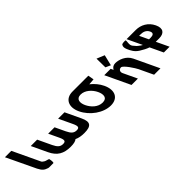

<svg xmlns="http://www.w3.org/2000/svg" viewBox="-70 -2221 3763 3763"><g transform="rotate(-45 1811.0 -339.5)"><path d="M-299.5 -753H-122.5L143.2 -191C151.9 -173 173.1 -161.8 197.8 -145C211.4 -135.7 275.7 -124 289.1 -113C289.1 -113 311.3 -21.3 292.6 0C208.5 0 171.6 4.3 149.1 -3C69.3 -28.9 35.3 -57.6 -11 -148L-11.5 -148L-20.2 -166.5C-25.2 -176.7 -30.2 -187.5 -35.6 -199L-36 -200Z M391 -550H214L367.2 -226C448.5 -54 567.1 15 759.1 15C841.6 15 898.4 2.3 930.1 -25.9C987.9 1.6 1056.1 14 1137.6 14C1329.6 14 1383 -55 1301.7 -227L1149 -550H972L1104.4 -270C1152.1 -169 1143.5 -130 1069.5 -130C995.5 -130 950.1 -169 902.4 -270L803.1 -480H626.1L725.8 -269C773.6 -168 765 -129 691 -129C617 -129 571.6 -168 523.8 -269Z M1534.9 -363.9C1485.6 -468.4 1493.9 -572.8 1616.7 -573L1616.7 -573L1617 -573H1617.1C1741.2 -573 1846.7 -468.5 1896.2 -363.9C1945.6 -259.4 1942.3 -154.8 1814.8 -154.8C1683.9 -154.8 1584.3 -259.4 1534.9 -363.9ZM1543.9 -727 1544 -726.9C1351.3 -726.6 1265.6 -568.6 1362.4 -363.9C1459.2 -159.1 1680.6 -0.1 1888 -0.1C2089.4 -0.1 2165.6 -159.1 2068.7 -363.9C2027 -452.3 1959.9 -531.9 1881.5 -594L2008.1 -604L1985.9 -727Z M2338.7 -605.9 2443.7 -558.9 2497.8 -782.8 2335.7 -850ZM2456.5 0H2633.5L2496.4 -290C2472.3 -341 2501.1 -390 2554.1 -390C2611.1 -390 2750.1 -170 2774.2 -119L2911.3 171H3088.3L2847.7 -338C2780.1 -481 2626.9 -528 2532.9 -528C2476.9 -528 2439.6 -499 2418.5 -459H2416.5L2391 -513H2214Z M3011.2 -535C2962.9 -595 3023.6 -711.5 2977.8 -703C2971.4 -701.8 2899.9 -707 2885.8 -684C2864.9 -650 2867.4 -615 2888.5 -564C2922.3 -484 2959.9 -415 3045 -362C3109.7 -321.4 3170 -289.4 3227.2 -271L3354.5 -1.9H3514.3L3391.3 -262H3487.4C3624.2 -262 3688.9 -342.7 3620.6 -487.2C3551.9 -632.6 3415.7 -703.1 3278.8 -703.1H3023L3168.1 -396.2C3153.7 -404.1 3141 -411.7 3131.1 -419C3060.9 -470 3063.7 -469.9 3011.2 -535ZM3331 -389.5 3243 -575.6H3288.1C3351 -575.6 3420.5 -554.4 3454.7 -482.1C3488.4 -410.7 3439 -389.5 3376.1 -389.5Z"/></g></svg>

Font: Hussar
Style: BdOpOblFive
Weight: 700
Foundry: Cannot Into Space Fonts
Version: Version 2.00